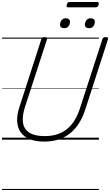

<svg xmlns="http://www.w3.org/2000/svg" viewBox="-20 -1377 1086 1893"><path d="M418 19Q330 19 271.5 -5.5Q213 -30 182.5 -75Q152 -120 149 -182.5Q146 -245 171 -320L388 -992Q391 -1002 398 -1006.5Q405 -1011 421 -1011Q435 -1011 441.5 -1006.5Q448 -1002 444 -991L224 -315Q197 -229 207 -165.5Q217 -102 270 -68.5Q323 -35 421 -35Q509 -35 576 -65Q643 -95 691 -156Q739 -217 768 -308L990 -992Q993 -1002 1000 -1006.5Q1007 -1011 1022 -1011Q1052 -1011 1045 -991L823 -304Q789 -196 732.5 -124.5Q676 -53 597.5 -17Q519 19 418 19ZM613 -1099Q595 -1099 583.5 -1107.5Q572 -1116 572 -1134Q572 -1158 587 -1177.5Q602 -1197 630 -1197Q647 -1197 658.5 -1188Q670 -1179 670 -1161Q670 -1137 655.5 -1118Q641 -1099 613 -1099ZM858 -1099Q840 -1099 828.5 -1107.5Q817 -1116 817 -1134Q817 -1158 832 -1177.5Q847 -1197 875 -1197Q893 -1197 904 -1188Q915 -1179 915 -1161Q915 -1137 900.5 -1118Q886 -1099 858 -1099ZM652 -1305Q640 -1305 637 -1311.5Q634 -1318 638 -1330Q642 -1344 648 -1350.5Q654 -1357 666 -1357H938Q950 -1357 952.5 -1350Q955 -1343 952 -1330Q948 -1317 942 -1311Q936 -1305 924 -1305ZM0 486H955V496H0ZM0 -20H955V0H0ZM0 -505H955V-500H0ZM0 -1006H955V-996H0Z"/></svg>

Font: Playwrite CA Guides
Style: Regular
Weight: 400
Designer: Veronika Burian, José Scaglione
Foundry: TypeTogether
Version: Version 1.003